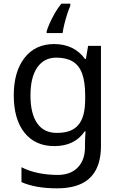

<svg xmlns="http://www.w3.org/2000/svg" viewBox="-20 -786 655 1046"><path d="M275 -546Q328 -546 370.5 -526Q413 -506 443 -465H448L460 -536H530V9Q530 85 504 136.5Q478 188 425 214Q372 240 290 240Q232 240 183.5 231.5Q135 223 97 206V125Q135 145 186 156Q237 167 295 167Q364 167 403.5 126.5Q443 86 443 16V-5Q443 -17 444 -39.5Q445 -62 446 -71H442Q414 -30 372.5 -10Q331 10 276 10Q172 10 113.5 -63Q55 -136 55 -267Q55 -395 113.5 -470.5Q172 -546 275 -546ZM287 -472Q220 -472 183 -418.5Q146 -365 146 -266Q146 -167 182.5 -114.5Q219 -62 289 -62Q330 -62 359 -72.5Q388 -83 407 -105.5Q426 -128 435 -163Q444 -198 444 -246V-267Q444 -340 427.5 -385Q411 -430 376 -451Q341 -472 287 -472ZM363 -754Q355 -737 346.5 -710.5Q338 -684 331 -656Q324 -628 321 -606H234V-615Q239 -633 251 -660Q263 -687 279.5 -715.5Q296 -744 314 -766H363Z"/></svg>

Font: Noto Sans Thaana
Style: Regular
Weight: 400
Designer: Monotype Design Team
Foundry: Monotype Imaging Inc.
Version: Version 2.001